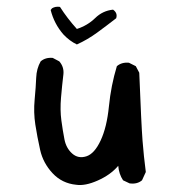

<svg xmlns="http://www.w3.org/2000/svg" viewBox="-20 -550 540 557"><path d="M201 -14Q160 -18 132.5 -47.5Q105 -77 96.5 -115Q88 -153 82.5 -188.5Q77 -224 80.5 -261Q84 -298 85 -324.5Q86 -351 98 -372Q112 -384 133 -382L152 -372Q166 -356 164 -335Q160 -302 157 -266.5Q154 -231 158 -201Q162 -171 167 -145.5Q172 -120 189.5 -104.5Q207 -89 230.5 -96.5Q254 -104 272 -142.5Q290 -181 296 -241.5Q302 -302 319 -358Q333 -370 354 -368L374 -358L384 -339Q390 -187 393.5 -142Q397 -97 403 -51L392 -27Q378 -15 356 -18L337 -27Q325 -45 323 -69Q301 -43 264 -26.5Q227 -10 201 -14ZM203 -421Q182 -431 164 -450Q137 -481 127 -521L131 -526Q141 -532 154 -530Q175 -497 203 -466Q234 -476 256 -497.5Q278 -519 308 -522Q322 -512 317 -497Q290 -476 262 -455.5Q234 -435 203 -421Z"/></svg>

Font: NaniFont Regular
Style: Regular
Weight: 400
Designer: Nanigashitei
Version: Version 1.036